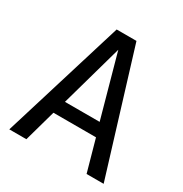

<svg xmlns="http://www.w3.org/2000/svg" viewBox="-145 -716 790 828"><g transform="rotate(30 250.0 -302.0)"><path d="M250 -532.2 163.1 -222.7H335.9ZM200.2 -604.5H298.8L484.4 0H399.4L355.5 -157.2H143.6L99.6 0H14.6Z"/></g></svg>

Font: BabelStone Irk Bitig Colour
Style: Regular
Weight: 400
Designer: Andrew West
Foundry: BabelStone
Version: Version 1.03 June 7, 2023